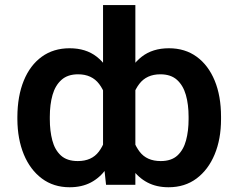

<svg xmlns="http://www.w3.org/2000/svg" viewBox="-20 -748 965 777"><path d="M874.5 -275.4V-265.6Q874.5 -185.1 848.6 -123Q822.8 -61 775.4 -25.6Q728 9.8 662.1 9.8Q613.3 9.8 576.7 -9.5Q540 -28.8 514.6 -64.7Q489.3 -100.6 473.6 -149.9Q458 -199.2 451.2 -259.3V-279.3Q460.4 -361.3 485.1 -422.9Q509.8 -484.4 553.7 -518.6Q597.7 -552.7 663.6 -552.7Q729 -552.7 776.1 -518.3Q823.2 -483.9 848.9 -421.6Q874.5 -359.4 874.5 -275.4ZM743.2 -265.6V-275.4Q743.2 -325.2 732.2 -363.8Q721.2 -402.3 696.3 -424.8Q671.4 -447.3 628.9 -447.3Q573.2 -447.3 543.5 -408.2Q513.7 -369.1 506.3 -306.2V-233.4Q516.1 -172.4 544.9 -134.3Q573.7 -96.2 630.4 -96.2Q673.8 -96.2 698.2 -118.9Q722.7 -141.6 732.9 -179.9Q743.2 -218.3 743.2 -265.6ZM397 -112.3V-727.5H527.8V0H409.2ZM50.3 -265.6V-275.4Q50.8 -359.4 76.2 -421.6Q101.6 -483.9 148.9 -518.3Q196.3 -552.7 261.7 -552.7Q327.6 -552.7 371.3 -518.6Q415 -484.4 439.7 -422.9Q464.4 -361.3 473.1 -279.3V-259.3Q466.8 -199.2 451.2 -149.9Q435.5 -100.6 409.9 -64.7Q384.3 -28.8 347.7 -9.5Q311 9.8 261.7 9.8Q196.8 9.8 149.4 -25.6Q102.1 -61 76.4 -123Q50.8 -185.1 50.3 -265.6ZM181.6 -275.4V-265.6Q181.6 -218.3 191.7 -179.9Q201.7 -141.6 226.3 -118.9Q251 -96.2 294.9 -96.2Q351.1 -96.2 379.9 -134.3Q408.7 -172.4 417.5 -233.4V-306.2Q411.1 -368.7 381.3 -408Q351.6 -447.3 295.9 -447.3Q253.9 -447.3 228.8 -424.8Q203.6 -402.3 192.6 -363.8Q181.6 -325.2 181.6 -275.4Z"/></svg>

Font: Inter 20pt SemiBold
Style: Regular
Weight: 600
Version: Version 4.001;git-66647c0bb